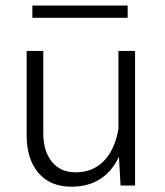

<svg xmlns="http://www.w3.org/2000/svg" viewBox="-20 -686 612 710"><path d="M78.6 -185.5V-497.6H140.1V-193.8Q140.1 -127.4 171.6 -88.1Q203.1 -48.8 259.3 -48.8Q323.2 -48.8 364 -90.6Q404.8 -132.3 418 -209.5V-497.6H479.5V0H425.8L419.9 -106.4Q367.2 4.4 244.1 4.4Q165.5 4.4 122.1 -46.6Q78.6 -97.7 78.6 -185.5ZM452.1 -665.5V-620.1H99.6V-665.5Z"/></svg>

Font: Estedad-FD Light
Style: Regular
Weight: 300
Designer: Amin Abedi
Version: Version 7.3